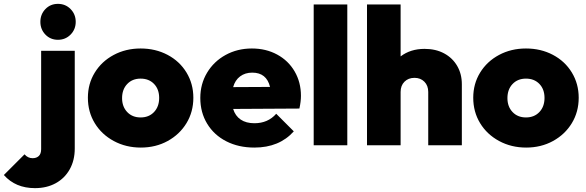

<svg xmlns="http://www.w3.org/2000/svg" viewBox="-149 -752 3034 994"><path d="M60 -639Q60 -678 86 -705Q112 -732 151 -732Q190 -732 216.5 -705Q243 -678 243 -639Q243 -600 216.5 -573Q190 -546 151 -546Q112 -546 86 -573Q60 -600 60 -639ZM-129 154 -22 47Q-5 67 20 67Q40 67 52 55.5Q64 44 64 20V-489H238V17Q238 78 212 124.5Q186 171 139.5 196.5Q93 222 32 222Q-69 222 -129 154Z M306 -246Q306 -318 341.5 -376Q377 -434 439.5 -467.5Q502 -501 579 -501Q656 -501 718.5 -468Q781 -435 816.5 -376.5Q852 -318 852 -246Q852 -173 816.5 -114.5Q781 -56 719 -22Q657 12 580 12Q503 12 440 -22Q377 -56 341.5 -114.5Q306 -173 306 -246ZM675 -245Q675 -290 648.5 -317.5Q622 -345 579 -345Q536 -345 509.5 -317Q483 -289 483 -244Q483 -200 509.5 -172Q536 -144 579 -144Q622 -144 648.5 -172Q675 -200 675 -245Z M1401 -190 1058 -188Q1069 -152 1097 -133Q1125 -114 1168 -114Q1238 -114 1281 -163L1372 -72Q1297 12 1168 12Q1086 12 1022.5 -20.5Q959 -53 923.5 -111.5Q888 -170 888 -245Q888 -317 923 -375.5Q958 -434 1019 -467.5Q1080 -501 1155 -501Q1228 -501 1286 -469.5Q1344 -438 1376.5 -382Q1409 -326 1409 -256Q1409 -226 1401 -190ZM1058 -301 1249 -302Q1231 -376 1157 -376Q1120 -376 1094 -356.5Q1068 -337 1058 -301Z M1649 0H1475V-729H1649Z M2242 -316V0H2068V-276Q2068 -309 2048 -329Q2028 -349 1997 -349Q1965 -349 1945 -329Q1925 -309 1925 -276V0H1751V-729H1925V-460Q1976 -499 2049 -499Q2107 -499 2150.5 -475.5Q2194 -452 2218 -410.5Q2242 -369 2242 -316Z M2301 -246Q2301 -318 2336.5 -376Q2372 -434 2434.5 -467.5Q2497 -501 2574 -501Q2651 -501 2713.5 -468Q2776 -435 2811.5 -376.5Q2847 -318 2847 -246Q2847 -173 2811.5 -114.5Q2776 -56 2714 -22Q2652 12 2575 12Q2498 12 2435 -22Q2372 -56 2336.5 -114.5Q2301 -173 2301 -246ZM2670 -245Q2670 -290 2643.5 -317.5Q2617 -345 2574 -345Q2531 -345 2504.5 -317Q2478 -289 2478 -244Q2478 -200 2504.5 -172Q2531 -144 2574 -144Q2617 -144 2643.5 -172Q2670 -200 2670 -245Z"/></svg>

Font: Outfit Extra Bold
Style: Regular
Weight: 800
Designer: Rodrigo Fuenzalida
Foundry: fragTYPE
Version: Version 1.000